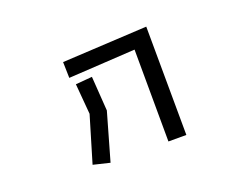

<svg xmlns="http://www.w3.org/2000/svg" viewBox="-89 -702 1178 906"><g transform="rotate(-20 500.0 -249.0)"><path d="M618 -439 283 -419 281 -499 707 -522 710 23H620ZM315 -227 302 -380 385 -387 397 -214 329 24 246 4Z"/></g></svg>

Font: Stick
Style: Regular
Weight: 400
Designer: Fontworks Inc.
Foundry: Fontworks Inc.
Version: Version 1.100